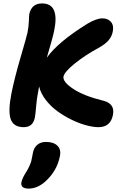

<svg xmlns="http://www.w3.org/2000/svg" viewBox="-20 -730 730 1119"><path d="M118.2 11.2Q59.6 11.2 42.7 -34.9Q25.9 -81.1 46.9 -187Q64.5 -274.4 100.1 -396.2Q135.7 -518.1 140.1 -539.1Q147 -573.2 148.2 -606.7Q149.4 -640.1 150.9 -648.9Q165 -710 225.1 -710Q328.1 -710 295.9 -551.8Q287.1 -508.8 252.9 -394Q318.4 -485.4 487.8 -590.8Q542 -623 576.2 -623Q608.9 -623 626.7 -602.3Q644.5 -581.5 637.2 -545.9Q631.3 -516.1 611.6 -493.7Q591.8 -471.2 553.2 -450.2Q475.1 -407.7 415.5 -359.6Q356 -311.5 350.1 -284.2Q344.2 -253.4 407 -211.9Q469.7 -170.4 582 -143.1Q651.4 -125.5 638.2 -60.1Q624 11.2 554.2 11.2Q523.9 11.2 483.4 0.5Q442.9 -10.3 398.9 -31.5Q355 -52.7 315.9 -80.8Q276.9 -108.9 247.1 -147.2Q217.3 -185.5 208 -226.1Q204.1 -209 203.1 -199.2Q193.8 -153.3 190.4 -108.6Q187 -64 183.1 -44.9Q172.4 11.2 118.2 11.2ZM147 369.1Q122.1 369.1 111.6 359.4Q101.1 349.6 105 331.1Q109.4 309.6 129.9 276.9Q142.6 257.3 150.9 238.5Q159.2 219.7 161.9 210.2Q164.6 200.7 167.7 182.6Q170.9 164.6 171.9 160.2Q177.2 131.8 196.8 114.5Q216.3 97.2 248 97.2Q293 97.2 315.2 119.9Q337.4 142.6 329.1 180.2Q313 264.6 245.1 327.1Q198.2 369.1 147 369.1Z"/></svg>

Font: Shantell Sans Irregular
Style: Bold Italic
Weight: 700
Italic angle: -11.31°
Designer: Stephen Nixon, Anya Danilova, Shantell Martin
Foundry: Arrow Type
Version: Version 1.006;[9816181b4]